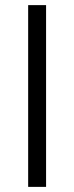

<svg xmlns="http://www.w3.org/2000/svg" viewBox="-20 -730 290 750"><path d="M160 0V-710H90V0Z"/></svg>

Font: Raleway Reg
Style: Regular
Weight: 400
Designer: Matt McInerney, Pablo Impallari, Rodrigo Fuenzalida
Foundry: Matt McInerney, Pablo Impallari, Rodrigo Fuenzalida
Version: Version 3.00 July 28, 2015